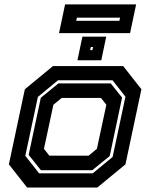

<svg xmlns="http://www.w3.org/2000/svg" viewBox="-20 -834 668 854"><path d="M100.5 0 19.5 -103 90.5 -437 215.5 -540H528L609 -437L538 -103L413 0ZM154 -63H392.5L481 -136L538 -404L480.5 -477H238L148.5 -403L92.5 -141ZM162 -77 107.5 -145 161.5 -399 240 -463H472.5L523 -400L468 -140L390.5 -77ZM199.5 -141.5H374L411 -172L453 -368L429 -398.5H254.5L217.5 -368L175.5 -172ZM324.5 -566 346.5 -671H452.5L430.5 -566ZM381 -611H391L394 -625H384ZM242.5 -686.5 269.5 -814.5H585.5L558.5 -686.5ZM319 -741.5H511L514 -755.5H322Z"/></svg>

Font: Tourney Thin
Style: Italic
Weight: 100
Italic angle: -12°
Designer: Tyler Finck
Foundry: Etcetera Type Co
Version: Version 1.015